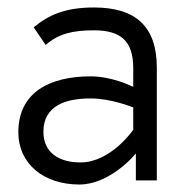

<svg xmlns="http://www.w3.org/2000/svg" viewBox="-20 -482 481 513"><path d="M29 -129C29 -44 97 11 192 11C270 11 334 -62 334 -62L343 -72V0H399V-301C399 -412 342 -462 231 -462C154 -462 110 -442 70 -409L102 -362C137 -392 174 -401 231 -401C302 -401 336 -373 336 -300V-250L329 -253C329 -253 278 -278 222 -278C114 -278 29 -236 29 -129ZM96 -130C96 -201 158 -219 222 -219C277 -219 333 -196 333 -196L336 -195V-135L335 -134C335 -134 276 -48 195 -48C139 -48 96 -73 96 -130Z"/></svg>

Font: Charger Sport
Style: LitNrw
Weight: 300
Designer: Jasper
Foundry: Cannot Into Space Fonts
Version: Version 1.1